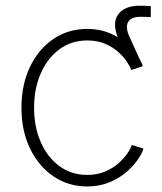

<svg xmlns="http://www.w3.org/2000/svg" viewBox="-20 -653 575 682"><path d="M450.2 -410.2 402.8 -509.8Q376.5 -567.9 398.7 -600.3Q420.9 -632.8 476.6 -632.8Q486.3 -632.8 496.8 -632.3Q507.3 -631.8 515.6 -631.3V-592.3Q505.9 -592.8 495.6 -593Q485.4 -593.3 478.5 -593.3Q446.3 -593.3 435.3 -575Q424.3 -556.6 439.9 -522.5L487.3 -418ZM290 9.3Q222.2 9.3 169.4 -26.9Q116.7 -63 86.4 -126Q56.2 -189 56.2 -270Q56.2 -352.1 86.4 -415.3Q116.7 -478.5 169.4 -514.4Q222.2 -550.3 290 -550.3Q333 -550.3 367.4 -536.1Q401.9 -522 426.8 -501Q451.7 -480 467 -457.3Q482.4 -434.6 487.3 -418L446.3 -404.3Q442.4 -416 430.9 -433.6Q419.4 -451.2 399.9 -468.5Q380.4 -485.8 353 -497.6Q325.7 -509.3 290 -509.3Q233.4 -509.3 190.9 -477.8Q148.4 -446.3 124.8 -392.3Q101.1 -338.4 101.1 -270Q101.1 -202.1 124.8 -148.2Q148.4 -94.2 190.9 -63Q233.4 -31.7 290 -31.7Q325.7 -31.7 353.5 -43.7Q381.3 -55.7 401.1 -73.2Q420.9 -90.8 432.9 -108.6Q444.8 -126.5 448.2 -138.2L489.7 -125Q484.4 -107.4 468.8 -85Q453.1 -62.5 428 -41Q402.8 -19.5 367.9 -5.1Q333 9.3 290 9.3Z"/></svg>

Font: Inter 16pt ExtraLight
Style: Regular
Weight: 250
Version: Version 4.001;git-66647c0bb